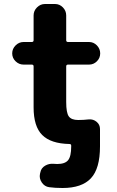

<svg xmlns="http://www.w3.org/2000/svg" viewBox="-20 -710 587 960"><path d="M98 -387Q75 -387 58 -403.5Q41 -420 41 -443Q41 -466 58 -483Q75 -500 98 -500H139Q148 -500 148 -509V-633Q148 -656 165 -673Q182 -690 205 -690H255Q278 -690 294.5 -673Q311 -656 311 -633V-509Q311 -500 320 -500H425Q448 -500 464.5 -483Q481 -466 481 -443Q481 -420 464.5 -403.5Q448 -387 425 -387H320Q311 -387 311 -378V-200Q311 -146 324 -128Q337 -110 371 -110Q397 -110 424 -113Q446 -115 463 -101Q480 -87 480 -65V-10V22Q480 133 434.5 181.5Q389 230 293 230Q255 230 226 226Q203 223 189 202.5Q175 182 180 159L182 151Q186 130 205.5 118.5Q225 107 248 109Q254 110 266 110Q305 110 320.5 91Q336 72 336 22V18Q336 10 327 10Q234 8 191 -35Q148 -78 148 -173V-378Q148 -387 139 -387Z"/></svg>

Font: Rounded Mplus 1c ExtraBold
Style: Regular
Weight: 800
Version: Version 1.059.20150529